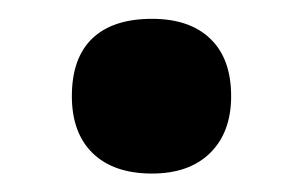

<svg xmlns="http://www.w3.org/2000/svg" viewBox="-20 -173 325 206"><path d="M57.1 -69.8Q57.1 -110.8 79.1 -131.8Q101.1 -152.8 143.1 -152.8Q183.6 -152.8 205.8 -131.3Q228 -109.9 228 -69.8Q228 -31.2 205.6 -9Q183.1 13.2 143.1 13.2Q102.1 13.2 79.6 -8.5Q57.1 -30.3 57.1 -69.8Z"/></svg>

Font: Zoram GWebM
Style: Bold
Weight: 700
Foundry: Ascender Corporation
Version: Version 1.000